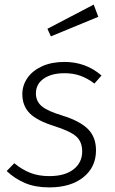

<svg xmlns="http://www.w3.org/2000/svg" viewBox="-20 -803 501 834"><path d="M421 -475 390 -440Q360 -463 329 -474Q298 -485 260 -485Q204 -485 170 -461.5Q136 -438 136 -397Q136 -363 161.5 -341.5Q187 -320 251 -301Q328 -277 362.5 -242Q397 -207 397 -150Q397 -77 342 -33Q287 11 194 11Q133 11 88.5 -8Q44 -27 9 -60L42 -94Q76 -66 112 -52Q148 -38 194 -38Q262 -38 299.5 -67.5Q337 -97 337 -145Q337 -187 311.5 -210Q286 -233 217 -255Q140 -279 108.5 -311.5Q77 -344 77 -394Q77 -432 99 -464Q121 -496 162.5 -515Q204 -534 260 -534Q353 -534 421 -475ZM407 -730 201 -645 186 -678 387 -783Z"/></svg>

Font: Fira Sans Light
Style: Italic
Weight: 300
Italic angle: -8°
Designer: bBox Type GmbH & Carrois Corporate GbR & Edenspiekermann AG
Foundry: bBox Type GmbH & Carrois Corporate GbR & Edenspiekermann AG
Version: Version 4.301